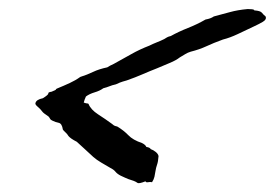

<svg xmlns="http://www.w3.org/2000/svg" viewBox="-20 -534 617 431"><path d="M76.2 -313.5Q88.9 -321.3 88.4 -324.2Q87.9 -327.1 95.7 -328.1Q105.5 -332 105.5 -333Q105.5 -334 107.4 -335Q124 -341.8 136.7 -347.7Q149.4 -353.5 160.2 -361.3Q175.8 -366.2 189 -372.6Q202.1 -378.9 220.7 -382.8Q226.6 -386.7 235.4 -390.6Q256.8 -402.3 274.9 -412.6Q293 -422.9 315.4 -431.6Q323.2 -435.5 332 -439Q340.8 -442.4 348.6 -446.3Q351.6 -448.2 355 -450.2Q358.4 -452.1 363.3 -453.1Q380.9 -462.9 401.9 -471.2Q422.9 -479.5 441.4 -490.2Q453.1 -492.2 460 -497.1Q478.5 -502 496.1 -506.8Q513.7 -511.7 536.1 -513.7Q541 -513.7 545.9 -513.2Q550.8 -512.7 550.8 -510.7Q564.5 -509.8 567.9 -505.4Q571.3 -501 576.2 -497.1Q579.1 -490.2 569.8 -484.9Q560.5 -479.5 549.8 -474.6Q531.2 -465.8 513.7 -457.5Q496.1 -449.2 480.5 -445.3Q459 -437.5 443.4 -430.2Q427.7 -422.9 408.2 -418Q401.4 -416 396 -412.6Q390.6 -409.2 383.8 -405.3Q375 -398.4 360.8 -392.6Q346.7 -386.7 333 -380.9Q315.4 -374 299.8 -367.2Q284.2 -360.4 264.6 -353.5Q253.9 -350.6 249 -348.6Q244.1 -346.7 240.2 -344.7Q231.4 -342.8 225.6 -340.3Q219.7 -337.9 211.9 -335.9Q204.1 -330.1 192.4 -326.7Q180.7 -323.2 172.9 -317.4Q170.9 -312.5 169.9 -310.1Q168.9 -307.6 168 -303.7Q173.8 -301.8 175.8 -301.8Q177.7 -301.8 178.7 -300.8Q183.6 -288.1 200.2 -277.3Q216.8 -266.6 231.4 -255.9Q233.4 -253.9 235.8 -252.4Q238.3 -251 243.2 -250Q257.8 -241.2 268.1 -230.5Q278.3 -219.7 298.8 -212.9Q306.6 -209 308.6 -204.1Q316.4 -203.1 318.4 -199.2Q324.2 -197.3 329.6 -192.9Q335 -188.5 335.9 -183.6Q335 -170.9 332.5 -164.1Q330.1 -157.2 329.1 -150.4Q328.1 -143.6 326.7 -137.2Q325.2 -130.9 321.3 -125Q317.4 -126 312.5 -125Q307.6 -124 306.6 -127Q292 -121.1 288.6 -123.5Q285.2 -126 280.3 -127.9Q264.6 -132.8 260.3 -135.3Q255.9 -137.7 251 -139.6Q243.2 -143.6 239.3 -148.4Q235.4 -153.3 227.5 -157.2Q217.8 -163.1 207.5 -168.9Q197.3 -174.8 189.5 -181.6Q178.7 -191.4 169.9 -199.7Q161.1 -208 152.3 -215.8Q138.7 -222.7 133.8 -228.5Q130.9 -233.4 127 -236.8Q123 -240.2 121.1 -243.2Q119.1 -256.8 111.8 -258.3Q104.5 -259.8 98.6 -262.7Q93.8 -264.6 92.3 -267.6Q90.8 -270.5 88.9 -272.5Q77.1 -280.3 75.2 -283.2Q73.2 -286.1 70.3 -289.1Q67.4 -292 63 -295.9Q58.6 -299.8 59.6 -302.7Q61.5 -310.5 76.2 -313.5Z"/></svg>

Font: Seaweed Script
Style: Regular
Weight: 400
Designer: Squid
Foundry: Font Diner, Inc DBA Neapolitan
Version: Version 1.000